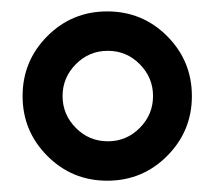

<svg xmlns="http://www.w3.org/2000/svg" viewBox="-20 -653 380 340"><path d="M63.7 -377Q20 -420.9 20 -482.9Q20 -544.9 63.7 -588.9Q107.4 -632.8 169.9 -632.8Q232.4 -632.8 276.1 -588.9Q319.8 -544.9 319.8 -482.9Q319.8 -420.9 276.1 -377Q232.4 -333 169.9 -333Q107.4 -333 63.7 -377ZM114.3 -539.3Q90.8 -515.6 90.8 -482.9Q90.8 -450.2 114.3 -426.5Q137.7 -402.8 170.9 -402.8Q204.1 -402.8 227.5 -426.5Q251 -450.2 251 -482.9Q251 -515.6 227.5 -539.3Q204.1 -563 170.9 -563Q137.7 -563 114.3 -539.3Z"/></svg>

Font: Lletraferida
Style: Heavy
Weight: 900
Designer: Josep Patau Bellart
Foundry: Josep Patau Bellart
Version: Version 1.000